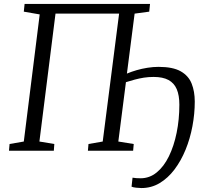

<svg xmlns="http://www.w3.org/2000/svg" viewBox="-20 -763 1039 972"><path d="M696 189Q685 189 669.2 187.2Q653.5 185.5 646 182L651 136.5Q658 138 669.8 138.8Q681.5 139.5 692 139.5Q737 139.5 773.2 110Q809.5 80.5 835 28.5Q860.5 -23.5 874.2 -90.8Q888 -158 888 -233Q888 -280.5 874.8 -311.5Q861.5 -342.5 833 -358Q804.5 -373.5 757.5 -373.5Q731.5 -373.5 708 -369.8Q684.5 -366 662.2 -360Q640 -354 617.5 -347L579 -46.5L657 -34L654 0H425L428 -34L500 -46.5L583 -694H261L179.5 -46.5L255 -34L252.5 0H25.5L28.5 -34L100.5 -46.5L181 -690L100.5 -704L104.5 -743H739.5L735.5 -704L661.5 -694L622.5 -390.5Q645 -400 671.8 -407.8Q698.5 -415.5 727 -420Q755.5 -424.5 782.5 -424.5Q855 -424.5 894.8 -402Q934.5 -379.5 950.2 -339.8Q966 -300 966 -248.5Q966 -187 954.2 -124.2Q942.5 -61.5 919.5 -5.2Q896.5 51 863.5 94.8Q830.5 138.5 788.5 163.8Q746.5 189 696 189Z"/></svg>

Font: Merriweather 24pt Light
Style: Italic
Weight: 300
Italic angle: -7.8°
Version: Version 2.101